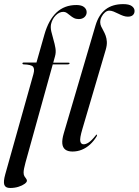

<svg xmlns="http://www.w3.org/2000/svg" viewBox="-45 -746 690 956"><path d="M181 -425.5 185 -434H296Q298.5 -434 300 -433.2Q301.5 -432.5 301.5 -430.5Q301.5 -429 300.2 -428Q299 -427 297 -426.2Q295 -425.5 292.5 -425.5ZM66.5 -430Q66.5 -432 68 -433.2Q69.5 -434.5 72 -434.5H136.5L176 -573.5Q197 -647 236.5 -684Q276 -721 335.5 -721Q361.5 -721 374 -710.5Q386.5 -700 386.5 -685.5Q386.5 -671 375.8 -661Q365 -651 347 -651Q333.5 -651 323.2 -656.2Q313 -661.5 304.5 -668.8Q296 -676 288 -681.5Q280 -687 270.5 -687Q249.5 -687 232 -668.8Q214.5 -650.5 209 -625Q206 -608.5 210.5 -589Q215 -569.5 221.2 -548.5Q227.5 -527.5 231 -506.5Q234.5 -485.5 229 -466L82 63Q77.5 80 75 92.2Q72.5 104.5 72.5 113.5Q72.5 125 76.8 131.8Q81 138.5 85 143.5Q89 148.5 89 154Q89 161 77.5 169.5Q66 178 47 184Q28 190 5.5 190Q-18 190 -23.5 174.2Q-29 158.5 -19 122.5L121.5 -377.5Q128.5 -403 119.5 -413.8Q110.5 -424.5 72.5 -425.5Q69 -426 67.8 -427.5Q66.5 -429 66.5 -430ZM568.5 -725.5Q598 -725.5 611.5 -715.5Q625 -705.5 625 -691.5Q625 -678.5 616.5 -670.8Q608 -663 591.5 -663Q580.5 -663 568.5 -667.2Q556.5 -671.5 544.2 -677.8Q532 -684 520.5 -688.5Q509 -693 499 -693Q488 -693 477.8 -684.2Q467.5 -675.5 460.8 -662.2Q454 -649 454 -635Q454 -624.5 458.8 -614.2Q463.5 -604 469.8 -593Q476 -582 481 -568.5Q486 -555 487 -538Q488 -521 481.5 -498.5L365 -103Q351.5 -57.5 354.8 -42.5Q358 -27.5 371.5 -27.5Q382.5 -27.5 396.5 -36.5Q410.5 -45.5 430.5 -70.5Q433 -74 434.2 -75Q435.5 -76 437 -75.5Q438.5 -75 438.2 -72.8Q438 -70.5 436 -66.5Q421.5 -43 403 -26.2Q384.5 -9.5 362.5 -0.5Q340.5 8.5 316 8.5Q292.5 8.5 279.8 -1.5Q267 -11.5 265.2 -31.5Q263.5 -51.5 272.5 -82L430.5 -619Q446.5 -673 480.8 -699.2Q515 -725.5 568.5 -725.5Z"/></svg>

Font: Fraunces 120pt
Style: Italic
Weight: 400
Italic angle: -16°
Version: Version 1.000;[b76b70a41]